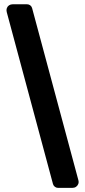

<svg xmlns="http://www.w3.org/2000/svg" viewBox="-20 -782 404 911"><path d="M40.3 -761.7H108.3Q116.9 -761.7 123.4 -756.8Q130 -751.9 132.3 -743.6L351.8 72.6Q354.6 82.5 351.4 90.8Q348.3 99.1 341 104.2Q333.7 109.4 323.4 109.4H255.3Q247 109.4 240.4 104.3Q233.7 99.3 231.4 91.2L11.9 -725Q9.4 -734.8 12.4 -743.2Q15.4 -751.6 22.8 -756.7Q30.3 -761.7 40.3 -761.7Z"/></svg>

Font: Inter Numeric Softened
Style: Regular
Weight: 400
Designer: Aaron212
Version: Version 1.004